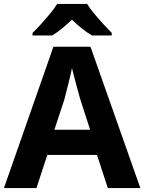

<svg xmlns="http://www.w3.org/2000/svg" viewBox="-20 -954 732 974"><path d="M527 0 472 -168H220L165 0H0L251 -717H439L692 0ZM387 -451Q383 -466 374.5 -496Q366 -526 358 -557.5Q350 -589 345 -609Q341 -586 333.5 -556.5Q326 -527 319 -498.5Q312 -470 307 -451L256 -296H437ZM422 -934Q436 -911 459 -883.5Q482 -856 505.5 -830.5Q529 -805 547 -787V-774H447Q421 -789 396 -809Q371 -829 345 -854Q318 -829 295 -810Q272 -791 245 -774H145V-787Q164 -805 187.5 -831Q211 -857 233.5 -884Q256 -911 270 -934Z"/></svg>

Font: Noto Sans Georgian Bold
Style: Regular
Weight: 700
Designer: Monotype Design Team, Akaki Razmadze
Foundry: Google LLC
Version: Version 2.005; ttfautohint (v1.8.4.7-5d5b)